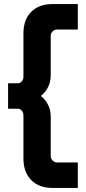

<svg xmlns="http://www.w3.org/2000/svg" viewBox="-20 -750 425 950"><path d="M241 180Q173 180 134.5 141Q96 102 96 35V-180Q96 -188 92.5 -195.5Q89 -203 82.5 -207.5Q76 -212 68 -212H20V-338H68Q80 -338 88 -347.5Q96 -357 96 -370V-585Q96 -653 134.5 -691.5Q173 -730 241 -730H365V-604H263Q250 -604 240.5 -595Q231 -586 231 -572V-377Q231 -357 225.5 -338.5Q220 -320 209.5 -304.5Q199 -289 182 -275Q199 -262 209.5 -246Q220 -230 225.5 -212Q231 -194 231 -173V22Q231 35 240.5 44.5Q250 54 263 54H365V180Z"/></svg>

Font: MuseoModerno Thin SemiBold
Style: Regular
Weight: 600
Version: Version 1.003